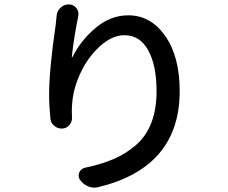

<svg xmlns="http://www.w3.org/2000/svg" viewBox="-20 -814 1040 876"><path d="M238.3 -742.2Q240.2 -764.6 256.8 -779.3Q272.5 -793.9 293.9 -793.9Q294.9 -793.9 295.9 -793.9Q316.4 -793 329.1 -776.4Q337.9 -764.6 337.9 -750Q337.9 -745.1 336.9 -739.3Q317.4 -645.5 307.6 -554.7Q307.6 -552.7 308.6 -552.7Q309.6 -552.7 310.5 -553.7Q348.6 -629.9 416.5 -687Q484.4 -744.1 565.4 -744.1Q668 -744.1 733.9 -649.9Q799.8 -555.7 799.8 -398.4Q799.8 -49.8 427.7 40Q418.9 42 410.2 42Q395.5 42 381.8 36.1Q358.4 26.4 344.7 5.9Q338.9 -2.9 338.9 -12.7Q338.9 -20.5 341.8 -27.3Q349.6 -44.9 368.2 -48.8Q443.4 -64.5 499.5 -88.9Q555.7 -113.3 601.6 -153.3Q647.5 -193.4 670.9 -254.9Q694.3 -316.4 694.3 -398.4Q694.3 -515.6 656.2 -584.5Q618.2 -653.3 547.9 -653.3Q491.2 -653.3 436 -603Q380.9 -552.7 347.7 -481.9Q314.5 -411.1 309.6 -344.7Q307.6 -325.2 307.6 -303.7L308.6 -276.4Q308.6 -257.8 296.9 -244.1Q284.2 -228.5 264.6 -227.5Q262.7 -227.5 260.7 -227.5Q242.2 -227.5 228.5 -239.3Q211.9 -252 210 -272.5Q204.1 -331.1 204.1 -383.8Q204.1 -495.1 234.4 -703.1Q236.3 -722.7 238.3 -742.2Z"/></svg>

Font: Gen Jyuu Gothic Medium
Style: Regular
Weight: 500
Designer: [Source Han Sans]
Ryoko NISHIZUKA  (kana & ideographs); Paul D. Hunt (Latin, Greek & Cyrillic); Wenlong ZHANG  (bopomofo
Version: Version 1.002.20150607